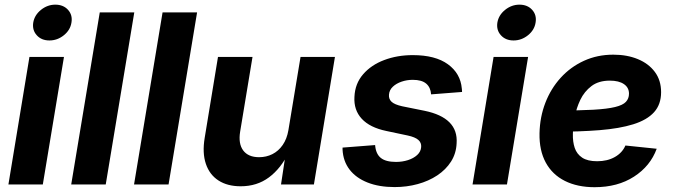

<svg xmlns="http://www.w3.org/2000/svg" viewBox="-20 -780 2852 812"><path d="M15.6 0 104.5 -539.1H250.5L161.1 0ZM189 -608.9Q155.3 -608.9 135.5 -630.9Q115.7 -652.8 120.6 -684.6Q126 -716.3 153.3 -738.3Q180.7 -760.3 213.9 -760.3Q248 -760.3 267.8 -738.3Q287.6 -716.3 282.2 -684.6Q277.3 -652.8 250 -630.9Q222.7 -608.9 189 -608.9Z M547.9 -727.5 427.2 0H281.2L401.9 -727.5Z M813.5 -727.5 692.9 0H546.9L667.5 -727.5Z M998 7.8Q941.9 7.8 904.1 -16.6Q866.2 -41 850.6 -87.2Q835 -133.3 845.7 -197.3L901.9 -539.1H1047.9L995.6 -223.1Q987.3 -172.4 1008.5 -143.8Q1029.8 -115.2 1075.7 -115.2Q1106.4 -115.2 1132.1 -128.2Q1157.7 -141.1 1175.5 -166.7Q1193.4 -192.4 1199.7 -229.5L1251 -539.1H1396.5L1307.6 0H1168.5L1189 -135.7H1201.2Q1168 -67.4 1117.4 -29.8Q1066.9 7.8 998 7.8Z M1648.9 11.2Q1583 11.2 1534.4 -8.1Q1485.8 -27.3 1458.5 -62.7Q1431.2 -98.1 1428.7 -147.5Q1428.7 -149.4 1428.7 -151.6Q1428.7 -153.8 1428.7 -155.8L1566.4 -166.5Q1569.3 -129.4 1590.3 -112.3Q1611.3 -95.2 1654.8 -95.2Q1681.6 -95.2 1705.3 -102.8Q1729 -110.4 1744.4 -124.5Q1759.8 -138.7 1761.2 -158.2Q1762.7 -176.3 1749.3 -188.2Q1735.8 -200.2 1704.1 -207L1613.8 -226.1Q1543.9 -240.7 1509.8 -277.8Q1475.6 -314.9 1479 -370.6Q1481.4 -426.3 1515.6 -465.8Q1549.8 -505.4 1605 -526.1Q1660.2 -546.9 1725.6 -546.9Q1821.3 -546.9 1874.5 -508.1Q1927.7 -469.2 1933.1 -405.3Q1933.6 -401.9 1933.8 -398.4Q1934.1 -395 1934.1 -391.1L1803.2 -380.9Q1801.3 -410.2 1782.5 -426.3Q1763.7 -442.4 1725.6 -442.4Q1701.2 -442.4 1678.7 -434.8Q1656.2 -427.2 1641.4 -413.3Q1626.5 -399.4 1625 -379.4Q1623.5 -361.3 1636 -349.6Q1648.4 -337.9 1680.7 -330.6L1775.4 -311.5Q1846.7 -296.9 1880.9 -262.5Q1915 -228 1911.1 -173.8Q1909.2 -130.9 1887.5 -96.7Q1865.7 -62.5 1829.3 -38.3Q1793 -14.2 1746.6 -1.5Q1700.2 11.2 1648.9 11.2Z M1978.5 0 2067.4 -539.1H2213.4L2124 0ZM2151.9 -608.9Q2118.2 -608.9 2098.4 -630.9Q2078.6 -652.8 2083.5 -684.6Q2088.9 -716.3 2116.2 -738.3Q2143.6 -760.3 2176.8 -760.3Q2210.9 -760.3 2230.7 -738.3Q2250.5 -716.3 2245.1 -684.6Q2240.2 -652.8 2212.9 -630.9Q2185.5 -608.9 2151.9 -608.9Z M2494.6 11.7Q2421.9 11.7 2368.9 -14.9Q2315.9 -41.5 2288.1 -92.5Q2260.3 -143.6 2261.7 -216.3Q2263.2 -285.2 2286.4 -345.2Q2309.6 -405.3 2351.3 -451.2Q2393.1 -497.1 2449.7 -522.9Q2506.3 -548.8 2573.7 -548.8Q2631.8 -548.8 2677.5 -530Q2723.1 -511.2 2749.5 -475.8Q2775.9 -440.4 2775.9 -390.1Q2775.9 -338.4 2746.1 -305.4Q2716.3 -272.5 2658.2 -254.4Q2600.1 -236.3 2515.4 -229.5Q2430.7 -222.7 2320.8 -222.7L2335.9 -312.5Q2429.2 -312.5 2488.8 -315.9Q2548.3 -319.3 2581.3 -327.4Q2614.3 -335.4 2627.2 -349.4Q2640.1 -363.3 2640.1 -383.8Q2640.1 -409.7 2618.7 -424.3Q2597.2 -439 2559.1 -439Q2511.7 -439 2481.4 -416Q2451.2 -393.1 2434.3 -357.9Q2417.5 -322.8 2410.4 -283.9Q2403.3 -245.1 2402.8 -212.9Q2401.9 -180.7 2410.6 -154.5Q2419.4 -128.4 2442.1 -113.3Q2464.8 -98.1 2505.4 -98.1Q2548.8 -98.1 2580.3 -116Q2611.8 -133.8 2625 -164.6L2757.3 -150.9Q2730.5 -77.6 2661.4 -33Q2592.3 11.7 2494.6 11.7Z"/></svg>

Font: Inter 18pt
Style: Bold Italic
Weight: 700
Italic angle: -9.3988°
Designer: Rasmus Andersson
Foundry: rsms
Version: Version 4.001;git-66647c0bb